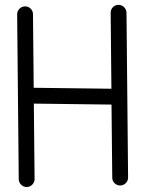

<svg xmlns="http://www.w3.org/2000/svg" viewBox="-20 -728 582 770"><path d="M487.3 -677.2 493.7 -16.1Q493.7 -2.9 484.4 6.3Q475.1 15.6 462.2 15.9Q449.2 16.1 439.7 6.8Q430.2 -2.4 430.2 -15.6L427.2 -308.6L115.7 -312.5L118.7 -10.3Q118.7 2.9 109.4 12.5Q100.1 22 87.2 22Q74.2 22 64.7 12.7Q55.2 3.4 55.2 -9.3L48.8 -670.4Q48.8 -683.6 58.1 -692.9Q67.4 -702.1 80.3 -702.4Q93.3 -702.6 102.8 -693.4Q112.3 -684.1 112.3 -670.9Q112.3 -670.9 115.2 -376L426.8 -372.1Q425.3 -524.4 423.8 -676.8Q423.8 -689.9 432.9 -699.2Q441.9 -708.5 455.1 -708.5Q468.3 -708.5 477.5 -699.2Q486.8 -689.9 487.3 -677.2Z"/></svg>

Font: Chilanka
Style: Regular
Weight: 400
Designer: Santhosh Thottingal <santhosh.thottingal@gmail.com>
Foundry: Swathanthra Malayalam Computing(SMC)
Version: Version 1.3; 20181103